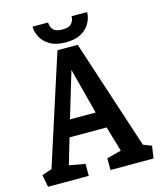

<svg xmlns="http://www.w3.org/2000/svg" viewBox="-128 -936 856 1025"><g transform="rotate(-15 300.5 -423.5)"><path d="M9 0 -4 -68 51 -86 246 -691H358L556 -86L602 -68L592 0H354V-65L434 -86L393 -225H188L146 -82L234 -66V0ZM215 -317H357L291 -570ZM301 -720Q247 -720 213.5 -740Q180 -760 165 -789.5Q150 -819 150 -847H236Q236 -824 250 -807.5Q264 -791 301 -791Q338 -791 352 -807.5Q366 -824 366 -847H452Q452 -819 437 -789.5Q422 -760 389 -740Q356 -720 301 -720Z"/></g></svg>

Font: Kreon Medium
Style: Regular
Weight: 500
Version: Version 2.002